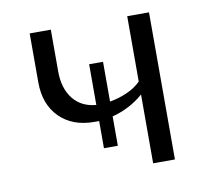

<svg xmlns="http://www.w3.org/2000/svg" viewBox="-60 -532 658 599"><g transform="rotate(-10 269.5 -233.0)"><path d="M448 -466V0H379V-218Q337 -181 280 -166V-73H236V-159H221Q152 -159 111 -200Q70 -241 70 -311V-466H137V-334Q137 -280 163 -247Q189 -214 236 -210V-339H280V-213Q309 -218 335 -229.5Q361 -241 379 -259V-466Z"/></g></svg>

Font: Ysabeau SC
Style: Regular
Weight: 400
Designer: Christian Thalmann (Catharsis Fonts)
Version: Version 0.003